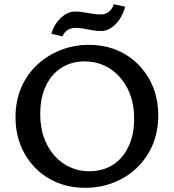

<svg xmlns="http://www.w3.org/2000/svg" viewBox="-20 -884 828 916"><path d="M387 12Q290 12 215 -31.5Q140 -75 97 -151.5Q54 -228 54 -325Q54 -403 81.5 -466.5Q109 -530 157.5 -575Q206 -620 269 -645Q332 -670 404 -670Q500 -670 574.5 -626.5Q649 -583 692 -507Q735 -431 735 -333Q735 -255 707.5 -191.5Q680 -128 632 -82.5Q584 -37 521 -12.5Q458 12 387 12ZM406 -67Q471 -67 519 -98Q567 -129 593.5 -185.5Q620 -242 620 -317Q620 -401 588 -462.5Q556 -524 503 -557.5Q450 -591 383 -591Q321 -591 273 -560.5Q225 -530 198.5 -473.5Q172 -417 172 -341Q172 -257 203.5 -195.5Q235 -134 288 -100.5Q341 -67 406 -67ZM278 -710 225 -723Q234 -754 252 -778Q270 -802 292 -815.5Q314 -829 339 -829Q357 -829 378 -825.5Q399 -822 421 -818.5Q443 -815 462 -815Q483 -815 499.5 -828Q516 -841 523 -864L577 -852Q563 -800 531 -768Q499 -736 462 -736Q441 -736 419.5 -740Q398 -744 378 -747.5Q358 -751 339 -751Q319 -751 302.5 -740.5Q286 -730 278 -710Z"/></svg>

Font: Ysabeau Office SemiBold
Style: Regular
Weight: 600
Designer: Christian Thalmann (Catharsis Fonts)
Version: Version 2.001;gftools[0.9.30]; featfreeze: tnum,lnum,ss02